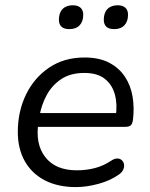

<svg xmlns="http://www.w3.org/2000/svg" viewBox="-20 -719 582 747"><path d="M274.8 8.9Q205.6 8.9 154.8 -17.2Q104 -43.4 76.7 -91.6Q49.3 -139.7 49.3 -205.6Q49.3 -285 80.9 -350.5Q112.5 -416.1 170.8 -455.7Q229.2 -495.3 308.7 -495.3Q366 -495.3 404.6 -475.1Q443.2 -454.9 465.9 -420.7Q488.6 -386.5 495.8 -343.1Q503 -299.7 497.4 -254.3Q495.4 -237 488.6 -231.3Q481.7 -225.5 467.3 -225.5H111.7L119.5 -279H448.3L430.3 -265.6Q437.3 -313 427 -351.1Q416.7 -389.3 387.9 -412.2Q359.2 -435.2 307.7 -435.2Q253.6 -435.2 217.5 -410.7Q181.4 -386.2 161.3 -348.3Q141.1 -310.5 134 -269.2L130.1 -245.1Q115.9 -159.9 155.9 -108.1Q195.9 -56.4 278.9 -56.4Q315.3 -56.4 348.9 -65Q382.5 -73.6 412.7 -93.9Q426.4 -102.8 436.9 -102.4Q447.4 -101.9 454.1 -95.6Q460.7 -89.3 462.5 -79.8Q464.2 -70.2 459.6 -59.4Q454.9 -48.7 443.2 -40.3Q409.2 -16.2 363.1 -3.7Q316.9 8.9 274.8 8.9ZM424.1 -605.7Q383.8 -605.7 383.8 -642.6Q383.8 -669.2 398 -683.8Q412.3 -698.5 437.8 -698.5Q457.4 -698.5 467.8 -688.9Q478.1 -679.3 478.1 -661.6Q478.1 -635.6 464.1 -620.7Q450.1 -605.7 424.1 -605.7ZM249.9 -605.7Q209.2 -605.7 209.2 -642.6Q209.2 -669.2 223.4 -683.8Q237.7 -698.5 263.2 -698.5Q282.8 -698.5 293.4 -688.9Q303.9 -679.3 303.9 -661.6Q303.9 -635.6 289.9 -620.7Q275.9 -605.7 249.9 -605.7Z"/></svg>

Font: Nunito Variable Extra Light
Style: Italic
Weight: 200
Italic angle: -9°
Designer: Vernon Adams
Foundry: Vernon Adams
Version: Version 3.602